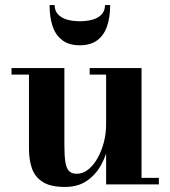

<svg xmlns="http://www.w3.org/2000/svg" viewBox="-20 -729 674 759"><path d="M236.5 10Q179.5 10 148.8 -9.8Q118 -29.5 106.2 -63.5Q94.5 -97.5 94.5 -141V-434H25.5V-460H234.5V-157Q234.5 -115 238.2 -89.8Q242 -64.5 252.5 -53.2Q263 -42 283 -42Q308 -42 329.2 -59.2Q350.5 -76.5 366.2 -104.8Q382 -133 390.8 -167.5Q399.5 -202 399.5 -236.5L418.5 -237Q418.5 -202 409.8 -159.2Q401 -116.5 380.2 -78Q359.5 -39.5 324.2 -14.8Q289 10 236.5 10ZM399.5 0V-434H334.5V-460H539.5V-26H608V0ZM295.5 -550Q253 -550 226.5 -569.8Q200 -589.5 188 -625.2Q176 -661 176 -709H196Q196 -686 209.8 -671.8Q223.5 -657.5 246 -651.2Q268.5 -645 295.5 -645Q322.5 -645 345.2 -651.2Q368 -657.5 381.5 -671.8Q395 -686 395 -709H415.5Q415.5 -661 403.2 -625.2Q391 -589.5 364.5 -569.8Q338 -550 295.5 -550Z"/></svg>

Font: Bodoni Moda SC 9pt
Style: Bold
Weight: 700
Designer: Owen Earl
Foundry: indestructible type
Version: Version 2.005